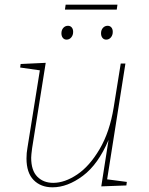

<svg xmlns="http://www.w3.org/2000/svg" viewBox="-20 -793 634 819"><path d="M437 -28 521 -17 519 -2 412 2 443 -196Q399 -92 333.5 -43Q268 6 204 6Q154 6 123.5 -25Q93 -56 93 -117Q93 -141 97 -162L150 -493L66 -505L68 -520L175 -525L117 -161Q113 -131 113 -120Q113 -66 139 -39.5Q165 -13 207 -13Q256 -13 309 -48.5Q362 -84 405 -157Q448 -230 465 -335L495 -522H515ZM260 -773H481L478 -752H257ZM242 -651Q242 -665 250 -674Q258 -683 270 -683Q280 -683 286 -676Q292 -669 292 -657Q292 -643 284 -633.5Q276 -624 264 -624Q254 -624 248 -631.5Q242 -639 242 -651ZM411 -651Q411 -665 419 -674Q427 -683 439 -683Q449 -683 455 -676Q461 -669 461 -657Q461 -643 453 -633.5Q445 -624 433 -624Q423 -624 417 -631.5Q411 -639 411 -651Z"/></svg>

Font: Bitter Pro Thin
Style: Italic
Weight: 250
Italic angle: -9°
Designer: Sol Matas, and Bitter project Authors
Foundry: Sol Matas
Version: Version 1.010